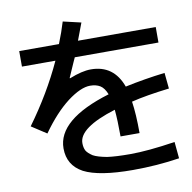

<svg xmlns="http://www.w3.org/2000/svg" viewBox="-92 -921 1060 1059"><g transform="rotate(-10 437.5 -391.0)"><path d="M328.1 -828.1 428.7 -804.7Q405.3 -741.2 392.6 -709H828.1V-622.1H359.4Q354.5 -611.3 347.2 -595.2Q339.8 -579.1 329.6 -555.2Q319.3 -531.2 311.5 -513.7L314.5 -512.7Q384.8 -541 434.6 -541Q562.5 -541 608.4 -414.1Q717.8 -437.5 832 -451.2L840.8 -362.3Q710 -346.7 627.9 -326.2Q638.7 -255.9 638.7 -148.4H532.2Q532.2 -239.3 526.4 -298.8Q318.4 -234.4 318.4 -148.4Q318.4 -124 327.1 -106.4Q335.9 -90.8 362.3 -73.2Q386.7 -59.6 439.5 -49.8Q487.3 -43 568.4 -43Q667 -43 820.3 -66.4L829.1 26.4Q703.1 45.9 568.4 45.9Q378.9 45.9 293.9 2Q210.9 -43 210.9 -137.7Q210.9 -298.8 507.8 -388.7Q493.2 -425.8 470.7 -439.5Q448.2 -453.1 415 -453.1Q362.3 -453.1 287.1 -396.5Q211.9 -338.9 137.7 -234.4L53.7 -289.1Q172.9 -452.1 251 -622.1H63.5V-709H286.1Q311.5 -772.5 328.1 -828.1Z"/></g></svg>

Font: RobotoJAA
Style: Medium
Weight: 500
Version: Version 2.05; 2016-11-05